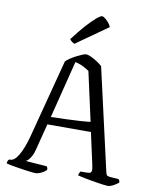

<svg xmlns="http://www.w3.org/2000/svg" viewBox="-101 -1025 872 1099"><g transform="rotate(10 335.5 -475.5)"><path d="M182 0Q177 0 161.5 -1.5Q146 -3 125.5 -6Q105 -9 83 -12.5Q61 -16 41.5 -19.5Q22 -23 10 -27Q10 -34 13.5 -41.5Q17 -49 21 -51H28Q39 -51 51 -61Q63 -71 74.5 -90.5Q86 -110 97.5 -139.5Q109 -169 119 -208L237 -659Q245 -668 260 -678Q275 -688 293 -697.5Q311 -707 326.5 -713.5Q342 -720 350 -720Q363 -720 380.5 -711.5Q398 -703 416.5 -691Q435 -679 446 -668L580 -79Q583 -67 586 -61Q589 -55 603 -53L656 -49Q658 -47 660.5 -44.5Q663 -42 664 -30Q657 -24 646 -17Q635 -10 623.5 -5Q612 0 601 0Q593 0 575 -2.5Q557 -5 534.5 -8.5Q512 -12 490 -16Q468 -20 450.5 -24Q433 -28 425 -30Q425 -36 428.5 -43Q432 -50 434 -54H460Q478 -54 487 -56Q496 -58 498 -68.5Q500 -79 494 -105L454 -287H201L162 -135Q157 -113 148.5 -97Q140 -81 131.5 -71.5Q123 -62 115 -59L239 -50Q241 -48 243 -43Q245 -38 245 -30Q236 -21 225 -14.5Q214 -8 202.5 -4Q191 0 182 0ZM213 -332Q254 -333 298.5 -334.5Q343 -336 381.5 -338.5Q420 -341 442 -344L379 -629Q357 -644 337 -653Q317 -662 297 -666ZM273 -768Q263 -772 255.5 -778.5Q248 -785 245 -790Q280 -837 312 -873Q344 -909 368.5 -930Q393 -951 402 -951Q409 -951 420 -942.5Q431 -934 441.5 -922Q452 -910 456 -897Z"/></g></svg>

Font: Texturina Medium 12pt ExtraLight
Style: Regular
Weight: 250
Version: Version 1.002